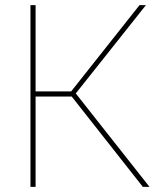

<svg xmlns="http://www.w3.org/2000/svg" viewBox="-20 -730 634 750"><path d="M99 0V-710H119V-373H258L525 -710H550L276 -365L564 0H538L260 -353H119V0Z"/></svg>

Font: Raleway-v4020 Thin
Style: Regular
Weight: 250
Designer: Matt McInerney, Pablo Impallari, Rodrigo Fuenzalida
Foundry: Matt McInerney, Pablo Impallari, Rodrigo Fuenzalida
Version: Version 4.020;PS 004.020;hotconv 1.0.88;makeotf.lib2.5.64775